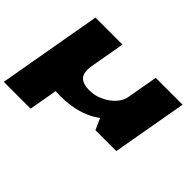

<svg xmlns="http://www.w3.org/2000/svg" viewBox="-205 -887 1412 1412"><g transform="rotate(45 501.0 -180.5)"><path d="M-52.5 225H226.5L301.5 -201L90 -586ZM675.5 0H892.5L996 -586H717L630.5 -101ZM371 -586H91L40.5 -297.5Q12 -136.5 87 -65.5Q162 5.5 314 5.5Q533 5.5 661.2 -108.8Q789.5 -223 800 -283.5L678 -357.5Q665 -278.5 591.5 -227Q518 -175.5 437 -175.5Q366 -175.5 338 -208.5Q310 -241.5 324 -319.5Z"/></g></svg>

Font: Anybody ExtraExpanded Black
Style: Italic
Weight: 900
Width: 8
Italic angle: -10°
Version: Version 1.113;gftools[0.9.25]